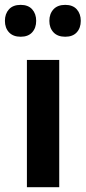

<svg xmlns="http://www.w3.org/2000/svg" viewBox="-35 -777 355 797"><path d="M76.7 0V-528.3H210.9V0ZM235.8 -624.5Q204.1 -624.5 187 -642.8Q169.9 -661.1 169.9 -690.4Q169.9 -719.7 187 -738.3Q204.1 -756.8 235.8 -756.8Q267.1 -756.8 283.7 -738.3Q300.3 -719.7 300.3 -690.4Q300.3 -661.1 283.7 -642.8Q267.1 -624.5 235.8 -624.5ZM50.8 -624.5Q19.5 -624.5 2.4 -642.8Q-14.6 -661.1 -14.6 -690.4Q-14.6 -719.7 2.2 -738.3Q19 -756.8 50.8 -756.8Q82 -756.8 98.6 -738.3Q115.2 -719.7 115.2 -690.4Q115.2 -661.1 98.6 -642.8Q82 -624.5 50.8 -624.5Z"/></svg>

Font: Comme SemiBold
Style: Regular
Weight: 600
Version: Version 1.000;gftools[0.9.27]